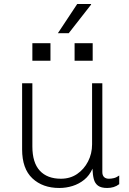

<svg xmlns="http://www.w3.org/2000/svg" viewBox="-20 -925 640 955"><path d="M275 10Q192 10 141 -38Q90 -86 90 -182V-511H141V-197Q141 -116 178 -76Q215 -36 283 -36Q329 -36 363.5 -59.5Q398 -83 418 -122Q438 -161 438 -207V-511H489V-69Q489 -53 497.5 -44.5Q506 -36 522 -36Q533 -36 546 -39Q559 -42 573 -52V-9Q560 1 545 5.5Q530 10 513 10Q483 10 467.5 -1.5Q452 -13 446.5 -34.5Q441 -56 440 -86Q425 -52 399 -31Q373 -10 341 0Q309 10 275 10ZM268 -760 364 -905H433V-902L322 -760ZM141 -623V-710H231V-623ZM351 -623V-710H441V-623Z"/></svg>

Font: Chivo Mono Medium Thin
Style: Regular
Weight: 250
Monospace: yes
Version: Version 1.008